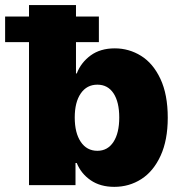

<svg xmlns="http://www.w3.org/2000/svg" viewBox="-66 -727 711 754"><path d="M47.9 -561.5H-45.9V-662.1H47.9V-707H232.4V-662.1H322.3V-561.5H232.4V-438.5H235.4Q252 -481.4 290 -509.3Q328.1 -537.1 384.8 -537.1Q440.4 -537.1 487.8 -507.8Q535.2 -478.5 564 -417.2Q592.8 -356 592.8 -264.6Q592.8 -176.8 564.7 -115.5Q536.6 -54.2 489 -23.7Q441.4 6.8 382.8 6.8Q328.1 6.8 290.3 -19Q252.4 -44.9 235.4 -86.9H230.5V0H47.9ZM316.4 -134.8Q356.9 -134.8 379.6 -169.7Q402.3 -204.6 402.3 -265.6Q402.3 -326.2 379.9 -360.4Q357.4 -394.5 316.4 -394.5Q274.9 -394.5 251.2 -360.1Q227.5 -325.7 227.5 -265.6Q227.5 -205.1 251.2 -169.9Q274.9 -134.8 316.4 -134.8Z"/></svg>

Font: Pretendard Std Black
Style: Regular
Weight: 900
Designer: Base glyphs from Inter by Rasmus Andersson; Hangeul glyphs from Noto Sans CJK(Source Han Sans) by Jang Soo-young and Kan
Foundry: Kil Hyung-jin
Version: Version 1.309